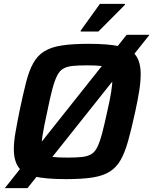

<svg xmlns="http://www.w3.org/2000/svg" viewBox="-20 -924 798 999"><path d="M5 55 639 -743H758L123 55ZM324 8Q219 8 160 -5.5Q101 -19 76.5 -53.5Q52 -88 52 -149Q52 -186 60.5 -235Q69 -284 82 -348Q100 -434 115.5 -495Q131 -556 153 -595.5Q175 -635 210.5 -657Q246 -679 302 -687.5Q358 -696 441 -696Q546 -696 604.5 -682.5Q663 -669 687.5 -634.5Q712 -600 712 -538Q712 -500 704.5 -452Q697 -404 683 -340Q664 -253 647 -192Q630 -131 608 -92Q586 -53 551 -31Q516 -9 461.5 -0.5Q407 8 324 8ZM331 -104Q376 -104 405 -107Q434 -110 453.5 -121Q473 -132 486 -158Q499 -184 511 -229Q523 -274 538 -344Q552 -404 558.5 -446Q565 -488 565 -515Q565 -548 552 -562.5Q539 -577 510 -580.5Q481 -584 433 -584Q388 -584 358.5 -581Q329 -578 309.5 -567Q290 -556 277 -530Q264 -504 252 -459Q240 -414 226 -344Q217 -303 210.5 -270.5Q204 -238 200.5 -214.5Q197 -191 197 -172Q197 -140 210.5 -125.5Q224 -111 253 -107.5Q282 -104 331 -104ZM400 -760V-765L500 -904H630V-899L492 -760Z"/></svg>

Font: Saira Thin SemiBold
Style: Italic
Weight: 600
Italic angle: -12°
Version: Version 1.101